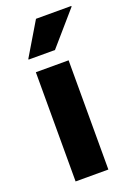

<svg xmlns="http://www.w3.org/2000/svg" viewBox="-139 -771 577 826"><g transform="rotate(-20 149.5 -358.0)"><path d="M58.3 0V-500H208.3V0ZM47.5 -561.7V-565L137.5 -715.8H299.2V-712.5L168.3 -561.7Z"/></g></svg>

Font: Funnel Sans Light ExtraBold
Style: Regular
Weight: 800
Version: Version 1.000